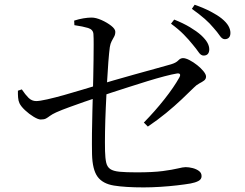

<svg xmlns="http://www.w3.org/2000/svg" viewBox="-20 -811 1040 814"><path d="M796.6 -622.6Q781.2 -642 759.2 -664.5Q737.3 -686.9 705 -710.5L718.5 -728Q757 -712.7 785.4 -695.6Q813.8 -678.6 832.5 -661.9Q851.5 -644.1 859.3 -629.8Q867.2 -615.6 867.2 -601.6Q867.2 -589.3 861.1 -582.3Q855.1 -575.4 843.2 -575.4Q831.7 -575.4 822 -589.7Q812.3 -604 796.6 -622.6ZM885.3 -692.9Q869.3 -712.3 848.4 -730.7Q827.6 -749 793.5 -773.6L805.2 -790.9Q844.7 -777 873.2 -762Q901.7 -747.1 919.7 -732.7Q939.5 -716.5 948.2 -701.4Q956.9 -686.3 956.9 -671.4Q956.9 -658.2 950.4 -651.5Q944 -644.9 933.1 -644.9Q921.8 -644.9 911.7 -659.8Q901.6 -674.7 885.3 -692.9ZM294.4 -723.6Q314.4 -730.1 333.7 -733.3Q353.1 -736.5 368.3 -736.5Q386.5 -736.5 410.3 -726Q434 -715.4 451.5 -701.7Q468.9 -688 468.9 -676.2Q468.9 -664.7 464 -655.9Q459.1 -647.2 453.6 -636.9Q448 -626.5 445.6 -611.4Q442.6 -589.5 439.4 -548.9Q436.2 -508.3 433.5 -457.8Q430.8 -407.3 428.5 -354.2Q426.1 -301.2 425.3 -253.5Q424.5 -205.8 425.3 -170.8Q426.1 -140.1 430.2 -121.8Q434.3 -103.5 447.2 -94.5Q460 -85.5 486.8 -82.9Q513.6 -80.3 559.2 -80.3Q628.5 -80.3 670.1 -85.8Q711.7 -91.4 734.1 -96.9Q756.4 -102.4 767.3 -102.4Q780.9 -102.4 796.7 -98.4Q812.4 -94.4 823.5 -86.2Q834.6 -78 834.6 -64.3Q834.6 -50.8 821.3 -43.8Q807.9 -36.7 787.9 -33.1Q765.5 -29.2 731.3 -25.2Q697.2 -21.2 660 -18.9Q622.8 -16.5 589.1 -16.5Q511.1 -16.5 463.1 -24.3Q415.2 -32.1 393.5 -62Q371.8 -91.9 370.2 -157.1Q369.4 -197.1 369.9 -245.4Q370.4 -293.7 371.7 -339.6Q373 -385.5 373.8 -417.8Q374.5 -450 375.4 -486.1Q376.3 -522.1 376.6 -557.2Q376.9 -592.2 377.1 -620.9Q377.3 -649.7 376.1 -666.5Q374.9 -685.8 353.4 -692.4Q331.9 -699 295.4 -704.3ZM72.5 -432Q87.2 -409.9 101 -396.2Q114.9 -382.5 133.4 -382.5Q147.8 -382.5 180.4 -389.8Q213.1 -397.2 252.8 -408.4Q292.6 -419.6 329.4 -430.8Q366.2 -442 389.2 -448.8Q418.4 -457.6 461 -470Q503.6 -482.4 549.8 -495.2Q596.1 -508.1 637.3 -519.4Q678.6 -530.7 704.9 -538.3Q726.4 -544.7 735.7 -554.7Q744.9 -564.6 755.8 -564.6Q767.3 -564.6 783.7 -556Q800.1 -547.5 816.1 -534.8Q832 -522.1 842.8 -508.8Q853.5 -495.6 853.5 -486.2Q853.5 -475.9 845.3 -469.6Q837 -463.4 825 -457.3Q813 -451.1 801.7 -439.4Q781 -418.9 750.6 -390.1Q720.2 -361.3 683.7 -331.4Q647.3 -301.6 606.8 -274.4L589.8 -291.4Q637.4 -339.9 677.4 -390.7Q717.4 -441.5 740 -482Q745.6 -491.8 742.7 -496.5Q739.8 -501.2 728.8 -499.2Q710.2 -496.2 677.3 -487.6Q644.5 -479 605.4 -467Q566.2 -455 526.1 -442Q485.9 -429 451.1 -417.8Q416.3 -406.6 393.7 -398.4Q368.9 -390.4 337.3 -379.3Q305.6 -368.2 274.2 -356.8Q242.7 -345.5 218.4 -334.7Q200.9 -326.6 191.7 -319.7Q182.6 -312.7 174.8 -308.5Q167 -304.3 152.7 -304.3Q142 -304.3 122.7 -315.9Q103.4 -327.6 86.3 -343.6Q69.2 -359.6 62.6 -373.3Q57.7 -383.6 56.7 -397.9Q55.6 -412.1 56 -426.5Z"/></svg>

Font: Early Summer Mincho VF
Style: Regular
Weight: 250
Designer: GuiWonder
Version: Version 1.002